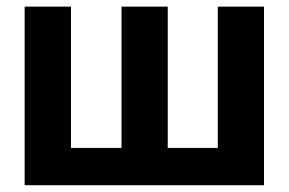

<svg xmlns="http://www.w3.org/2000/svg" viewBox="-20 -548 854 568"><path d="M52.9 -528.4H190V-110.4H339.5V-528.4H476.2V-110.4H624.3V-528.4H761V0H52.9Z"/></svg>

Font: Interface
Style: Bold
Weight: 700
Designer: Rasmus Andersson
Foundry: rsms
Version: Version 1.8